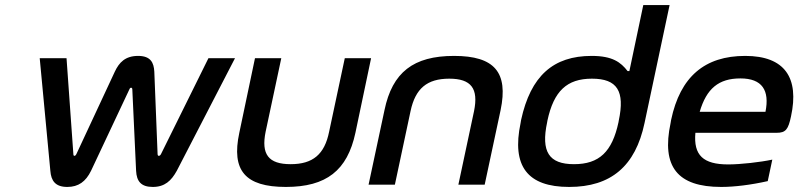

<svg xmlns="http://www.w3.org/2000/svg" viewBox="-20 -730 3156 759"><path d="M340 -55 492 -378C495 -385 502 -385 503 -378L518 -55C520 -13 538 9 584 9C631 9 657 -15 679 -55L909 -500H804L616 -120C613 -115 610 -114 608 -114C605 -114 604 -115 603 -120L590 -447C588 -482 576 -509 526 -509C475 -509 451 -483 434 -447L282 -121C279 -115 276 -114 275 -114C272 -114 270 -115 270 -121L243 -500H137L179 -55C182 -15 199 9 246 9C290 9 319 -12 340 -55Z M926 -205C894 -56 949 9 1110 9C1270 9 1353 -56 1385 -205L1447 -500H1343L1281 -209C1263 -120 1217 -81 1129 -81C1041 -81 1012 -120 1030 -209L1092 -500H988Z M1500 -295 1437 0H1541L1603 -291C1622 -380 1668 -419 1756 -419C1843 -419 1872 -380 1854 -291L1792 0H1896L1959 -295C1990 -444 1935 -509 1775 -509C1614 -509 1531 -444 1500 -295Z M2040 -256 2038 -244C2002 -73 2065 9 2230 9C2395 9 2492 -73 2528 -244L2627 -710H2523L2468 -449H2461C2434 -484 2401 -509 2319 -509C2167 -509 2078 -430 2040 -256ZM2143 -247 2144 -253C2169 -370 2221 -419 2320 -419C2420 -419 2451 -370 2426 -253L2425 -247C2400 -130 2349 -81 2249 -81C2150 -81 2118 -130 2143 -247Z M3107 -270C3140 -422 3083 -509 2926 -509C2766 -509 2669 -427 2633 -256L2631 -244C2594 -71 2658 9 2831 9C2883 9 2948 1 3015 -14L3033 -99C2987 -89 2907 -80 2859 -80C2760 -80 2721 -116 2729 -205H3050C3086 -205 3096 -218 3107 -270ZM2746 -288C2773 -380 2821 -420 2907 -420C2993 -420 3023 -373 3006 -288Z"/></svg>

Font: LT Wave Text Medium Italic
Style: Regular
Weight: 500
Designer: Daniel Lyons
Version: Version 2.5 (Glyphs App)